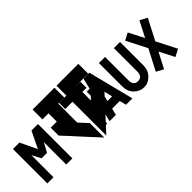

<svg xmlns="http://www.w3.org/2000/svg" viewBox="2 -1257 1769 1769"><g transform="rotate(-45 886.5 -372.5)"><path d="M0 -568H84L162 -405L241 -568H326V-120H246V-412L197 -321H126L80 -409V-120H0Z M385 -697H670V-569H591V-322L670 -236V-48L596 -128L518 -213L473 -263L464 -273L385 -358V-461H464V-569H385ZM696 -697H824H981V-569H824V-376L854 -408V-461H981V-358L770 -128L696 -48V-236V-569Z M601 -568H878V-488H780V-120H700V-488H601Z M995 -568 1108 -120H1107H1025L1009 -185H909L893 -120H811L918 -567ZM958 -389 928 -265H989Z M1120 -568H1200V-264Q1200 -195 1257.5 -195Q1315 -195 1315 -264V-568H1395V-264Q1395 -199 1353.5 -157Q1312 -115 1257.5 -115Q1203 -115 1161.5 -156.5Q1120 -198 1120 -264Z M1663 -583 1734 -545 1629 -342 1729 -146 1658 -109 1583 -255 1504 -103 1434 -141 1539 -343 1437 -543 1507 -580 1584 -430Z"/></g></svg>

Font: Satisfactory Mid
Style: Regular
Weight: 400
Designer: Sadat Fauzi
Foundry: Intuisi Creative
Version: Version 001.000